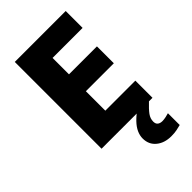

<svg xmlns="http://www.w3.org/2000/svg" viewBox="-284 -798 1117 1117"><g transform="rotate(-45 275.0 -239.0)"><path d="M500 0H81V-714H500V-575H253V-440H483V-301H253V-141H500ZM405 101Q405 120 416 128.5Q427 137 445 137Q458 137 474.5 133.5Q491 130 500 127V224Q485 228 465.5 232Q446 236 420 236Q364 236 328 206.5Q292 177 292 127Q292 103 303 78.5Q314 54 338 29Q362 4 401 -23L471 0Q437 32 421 54Q405 76 405 101Z"/></g></svg>

Font: Noto Sans Khmer ExtraBold
Style: Regular
Weight: 800
Version: Version 2.003